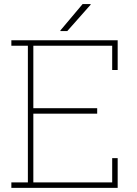

<svg xmlns="http://www.w3.org/2000/svg" viewBox="-20 -905 660 925"><path d="M34.7 0ZM34.7 0V-26.4H114.3V-684.6H34.7V-710.9H546.9V-567.9H520.5V-684.6H140.6V-383.8H448.2V-357.4H140.6V-26.4H520.5V-143.1H546.9V0ZM377.9 -885.3H416L417 -882.8L304.2 -755.4H271.5L270.5 -757.8Z"/></svg>

Font: TypoPRO Roboto Slab
Style: Thin
Weight: 250
Designer: Google
Version: Version 1.100263; 2013; ttfautohint (v0.94.20-1c74) -l 8 -r 